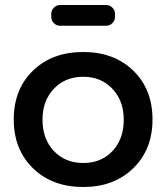

<svg xmlns="http://www.w3.org/2000/svg" viewBox="-20 -744 665 768"><path d="M440 -676Q440 -662 429.5 -651.5Q419 -641 405 -641H220Q206 -641 195.5 -651.5Q185 -662 185 -676V-689Q185 -703 195.5 -713.5Q206 -724 220 -724H405Q419 -724 429.5 -713.5Q440 -703 440 -689ZM313 -536Q436 -536 513 -461.5Q590 -387 590 -266Q590 -146 513 -71Q436 4 313 4Q189 4 112 -71Q35 -146 35 -266Q35 -387 112 -461.5Q189 -536 313 -536ZM313 -437Q241 -437 195.5 -389Q150 -341 150 -265Q150 -188 195.5 -140Q241 -92 313 -92Q385 -92 430 -140Q475 -188 475 -265Q475 -341 429.5 -389Q384 -437 313 -437Z"/></svg>

Font: Trueno
Style: Round
Weight: 400
Designer: Julieta Ulanovsky, Jasper
Foundry: Julieta Ulanovsky, Cannot Into Space Fonts
Version: Version 3.001